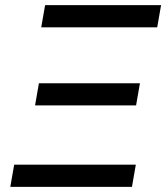

<svg xmlns="http://www.w3.org/2000/svg" viewBox="-20 -725 646 745"><path d="M590 -619 605 -705H155L140 -619ZM492 0 507 -86H35L20 0ZM508 -316 523 -402H131L116 -316Z"/></svg>

Font: Geom Light
Style: Italic
Weight: 300
Italic angle: -10°
Version: Version 1.102